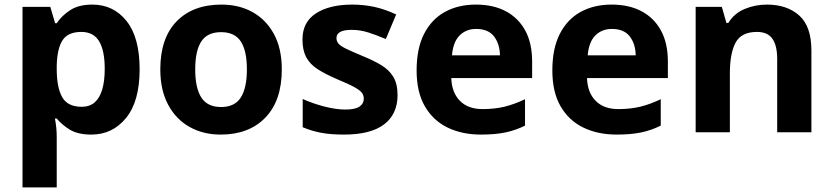

<svg xmlns="http://www.w3.org/2000/svg" viewBox="-20 -576 3628 836"><path d="M382 -556Q474 -556 531 -484.5Q588 -413 588 -274Q588 -135 529 -62.5Q470 10 378 10Q319 10 284 -11.5Q249 -33 227 -60H219Q223 -41 225 -20.5Q227 0 227 20V240H78V-546H199L220 -475H227Q249 -508 286 -532Q323 -556 382 -556ZM334 -437Q276 -437 252.5 -401Q229 -365 227 -291V-275Q227 -196 250.5 -153.5Q274 -111 336 -111Q370 -111 392 -130Q414 -149 425 -186Q436 -223 436 -276Q436 -356 411.5 -396.5Q387 -437 334 -437Z M1207 -273.7Q1207 -138 1135.5 -64Q1064 10 941 10Q865.1 10 805.8 -23.1Q746.4 -56.2 712.2 -119.8Q678 -183.4 678 -274Q678 -410 749 -483Q820 -556 944 -556Q1021.4 -556 1080.2 -523Q1139 -490 1173 -427.3Q1207 -364.5 1207 -273.7ZM830 -274Q830 -193 856.5 -151.5Q883 -110 942.9 -110Q1002 -110 1028.5 -151.5Q1055 -193 1055 -274Q1055 -355 1028.5 -395.5Q1002 -436 942.5 -436Q883 -436 856.5 -395.5Q830 -355 830 -274Z M1711 -162Q1711 -79 1652.5 -34.5Q1594 10 1478 10Q1421 10 1380 2.5Q1339 -5 1298 -22V-145Q1342 -125 1393 -112Q1444 -99 1483 -99Q1527 -99 1545.5 -112Q1564 -125 1564 -146Q1564 -160 1556.5 -171Q1549 -182 1524 -196Q1499 -210 1446 -232Q1395 -254 1362 -275.5Q1329 -297 1313 -327.5Q1297 -358 1297 -404Q1297 -480 1356 -518Q1415 -556 1513 -556Q1564 -556 1610 -546Q1656 -536 1705 -513L1660 -406Q1620 -423 1584 -434.5Q1548 -446 1511 -446Q1478 -446 1461.5 -437Q1445 -428 1445 -410Q1445 -397 1453.5 -386.5Q1462 -376 1486.5 -364Q1511 -352 1559 -332Q1606 -313 1640 -292.5Q1674 -272 1692.5 -241.5Q1711 -211 1711 -162Z M2052 -556Q2128 -556 2182.5 -527Q2237 -498 2267 -443Q2297 -388 2297 -308V-236H1945Q1947 -173 1982.5 -137Q2018 -101 2081 -101Q2134 -101 2177 -111.5Q2220 -122 2266 -144V-29Q2226 -9 2181.5 0.5Q2137 10 2074 10Q1992 10 1929 -20.5Q1866 -51 1830 -113Q1794 -175 1794 -269Q1794 -365 1826.5 -428.5Q1859 -492 1917 -524Q1975 -556 2052 -556ZM2053 -450Q2010 -450 1981.5 -422Q1953 -394 1948 -335H2157Q2156 -385 2131 -417.5Q2106 -450 2053 -450Z M2643 -556Q2719 -556 2773.5 -527Q2828 -498 2858 -443Q2888 -388 2888 -308V-236H2536Q2538 -173 2573.5 -137Q2609 -101 2672 -101Q2725 -101 2768 -111.5Q2811 -122 2857 -144V-29Q2817 -9 2772.5 0.5Q2728 10 2665 10Q2583 10 2520 -20.5Q2457 -51 2421 -113Q2385 -175 2385 -269Q2385 -365 2417.5 -428.5Q2450 -492 2508 -524Q2566 -556 2643 -556ZM2644 -450Q2601 -450 2572.5 -422Q2544 -394 2539 -335H2748Q2747 -385 2722 -417.5Q2697 -450 2644 -450Z M3319 -556Q3407 -556 3460 -508.5Q3513 -461 3513 -356V0H3364V-319Q3364 -378 3343 -407.5Q3322 -437 3276 -437Q3208 -437 3183 -390.5Q3158 -344 3158 -257V0H3009V-546H3123L3143 -476H3151Q3177 -518 3222.5 -537Q3268 -556 3319 -556Z"/></svg>

Font: Noto Sans Tangsa
Style: Regular
Weight: 400
Designer: David Williams
Foundry: Google LLC
Version: Version 1.504